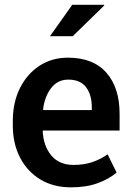

<svg xmlns="http://www.w3.org/2000/svg" viewBox="-20 -782 562 812"><path d="M280.8 10.3Q205.6 10.3 150.4 -23.2Q95.2 -56.6 64.7 -115.7Q34.2 -174.8 34.2 -251V-271.5Q34.2 -348.6 64.2 -408.9Q94.2 -469.2 146.7 -503.7Q199.2 -538.1 267.1 -538.1Q374 -538.1 429.9 -474.6Q485.8 -411.1 485.8 -300.3V-230H161.6L160.6 -227.5Q163.6 -165 196.8 -124.8Q230 -84.5 291.5 -84.5Q334.5 -84.5 369.6 -96.2Q404.8 -107.9 435.1 -129.4L473.1 -52.2Q441.9 -25.4 393.8 -7.6Q345.7 10.3 280.8 10.3ZM163.6 -316.4H368.2V-329.1Q368.2 -380.9 344 -413.1Q319.8 -445.3 268.6 -445.3Q223.6 -445.3 196 -409.2Q168.5 -373 162.1 -318.8ZM191.4 -628.9 285.6 -761.7H419.9L420.9 -758.8L287.6 -628.9Z"/></svg>

Font: Roboto Slab Medium
Style: Regular
Weight: 500
Designer: Google
Version: Version 2.001; ttfautohint (v1.8.3)